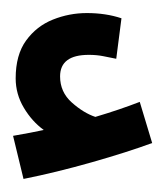

<svg xmlns="http://www.w3.org/2000/svg" viewBox="-20 -852 253 294"><path d="M16 -578 0 -644Q29 -649 47 -653Q29 -666 16.5 -687Q4 -708 4 -732Q4 -768 20 -790Q36 -812 61 -822Q86 -832 113 -832Q142 -832 166 -824L158 -762Q148 -764 138 -766Q128 -768 116 -768Q72 -768 72 -735Q72 -711 90 -695Q108 -679 126 -673Q163 -684 194 -696L213 -633Q175 -619 120.5 -603.5Q66 -588 16 -578Z"/></svg>

Font: Noto IKEA Arabic
Style: Bold
Weight: 700
Designer: Monotype Design Team
Foundry: Monotype Imaging Inc.
Version: Version 1.200